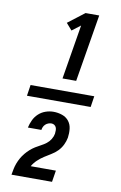

<svg xmlns="http://www.w3.org/2000/svg" viewBox="-108 -907 715 1134"><g transform="rotate(10 250.0 -340.0)"><path d="M54 -307 64 -373H446L436 -307ZM243 -444 297 -771 246 -732 211 -772 310 -848H392L325 -444ZM45 168V167Q48 150 51.5 132.5Q55 115 61.5 98Q68 81 77 65Q86 49 98 34.5Q110 20 124 7.5Q138 -5 154 -15Q170 -25 186.5 -33.5Q203 -42 218 -53.5Q233 -65 243 -81.5Q253 -98 256 -115V-116Q257 -126 257 -135.5Q257 -145 253.5 -153Q250 -161 242.5 -166Q235 -171 225 -171Q216 -171 206.5 -167.5Q197 -164 189.5 -157Q182 -150 178 -141Q174 -132 173 -123H92Q97 -146 107.5 -168.5Q118 -191 136.5 -208Q155 -225 178.5 -233Q202 -241 225 -241Q252 -241 277 -232.5Q302 -224 317.5 -204.5Q333 -185 336 -158.5Q339 -132 335 -105Q331 -83 320.5 -61.5Q310 -40 293.5 -23Q277 -6 256 6.5Q235 19 215 32Q195 45 177.5 61.5Q160 78 148 99H299L288 168Z"/></g></svg>

Font: Iosevka Curly
Style: Bold Italic
Weight: 700
Italic angle: -9°
Monospace: yes
Designer: Belleve Invis
Foundry: Belleve Invis
Version: Version 22.1.2; ttfautohint (v1.8.4)